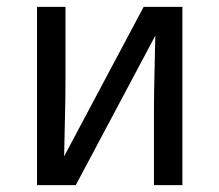

<svg xmlns="http://www.w3.org/2000/svg" viewBox="-20 -540 640 560"><path d="M88 0V-520H171V-312Q171 -255 169.5 -198Q168 -141 167 -84L399 -520H512V0H429V-208Q429 -265 430.5 -322Q432 -379 433 -436L201 0Z"/></svg>

Font: Iosevka Meiseki Sans
Style: Regular
Weight: 400
Monospace: yes
Designer: Belleve Invis
Foundry: Belleve Invis
Version: Version 11.2.6; ttfautohint (v1.8.4)